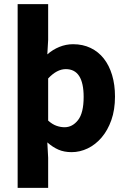

<svg xmlns="http://www.w3.org/2000/svg" viewBox="-20 -721 613 925"><path d="M65 184V-701H212V-529L208 -459Q234 -482 266 -495Q298 -508 332 -508Q379 -508 416.5 -490Q454 -472 480 -439Q506 -406 520 -359.5Q534 -313 534 -256Q534 -192 516.5 -142.5Q499 -93 469.5 -58.5Q440 -24 402.5 -6Q365 12 325 12Q289 12 261.5 0Q234 -12 208 -35L212 39V184ZM291 -108Q329 -108 356 -142.5Q383 -177 383 -254Q383 -388 297 -388Q254 -388 212 -343V-140Q232 -122 252 -115Q272 -108 291 -108Z"/></svg>

Font: TT Toshiba Sans
Style: Bold
Weight: 700
Designer: Paul D. Hunt
Foundry: Toshiba Corporation
Version: Version 2.020;PS 2.000;hotconv 1.0.86;makeotf.lib2.5.63406